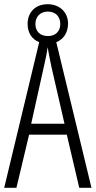

<svg xmlns="http://www.w3.org/2000/svg" viewBox="-20 -891 454 911"><path d="M356 0H414L247 -691C281 -704 302 -735 303 -778C303 -834 262 -871 206 -871C150 -871 111 -835 111 -777C111 -735 132 -704 166 -691L0 0H58L118 -252H297ZM208 -720C168 -720 148 -744 148 -777C148 -811 170 -836 207 -836C244 -836 266 -812 266 -777C266 -742 243 -720 208 -720ZM224 -574 286 -304H128L188 -574C196 -609 202 -637 206 -667C211 -637 217 -609 224 -574Z"/></svg>

Font: Noto Sans Kannada ExtraCondensed Light
Style: Regular
Weight: 300
Width: 2
Designer: Jelle Bosma - Monotype Design Team
Foundry: Monotype Imaging Inc.
Version: Version 2.005